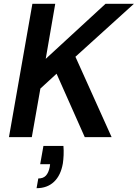

<svg xmlns="http://www.w3.org/2000/svg" viewBox="-20 -720 723 1008"><path d="M27 0 150 -700H270L220 -411L534 -700H683L376 -422L566 0H425L277 -333L192 -255L147 0ZM172 268 181 217Q207 217 221 202Q235 187 241 157L243 142H191L208 46H313Q315 70 314 94Q313 118 310 138Q299 201 263.5 234.5Q228 268 172 268Z"/></svg>

Font: DM Sans 17pt SemiBold
Style: Italic
Weight: 600
Italic angle: -10°
Version: Version 4.004;gftools[0.9.30]